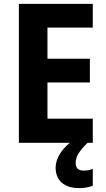

<svg xmlns="http://www.w3.org/2000/svg" viewBox="-20 -734 546 987"><path d="M457 0H77V-714H457V-592H224V-432H442V-310H224V-124H457ZM369 104Q369 143 410 143Q424 143 436.5 140.5Q449 138 457 134V221Q444 226 426.5 229.5Q409 233 386 233Q329 233 297.5 205Q266 177 266 128Q266 91 290 53.5Q314 16 364 -19L430 0Q397 33 383 56Q369 79 369 104Z"/></svg>

Font: Noto Sans Lao SemiCondensed
Style: Bold
Weight: 700
Width: 4
Designer: Monotype Design Team
Foundry: Monotype Imaging Inc.
Version: Version 2.003; ttfautohint (v1.8.4.7-5d5b)